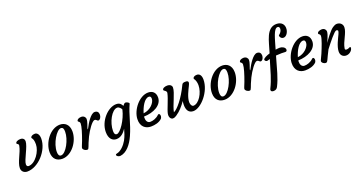

<svg xmlns="http://www.w3.org/2000/svg" viewBox="-46 -1761 5621 2969"><g transform="rotate(-20 2765.0 -277.0)"><path d="M29.8 -83C29.8 -30.8 68.8 4.9 124 4.9C306.2 4.9 498 -207 498 -401.4C498 -479.5 458.5 -505.4 431.6 -505.4C374 -505.4 349.6 -472.2 361.3 -457.5C380.4 -435.1 390.1 -408.2 390.1 -346.2C390.1 -234.4 283.2 -68.4 169.4 -68.4C149.4 -68.4 137.7 -85 137.7 -106.4C137.7 -178.7 256.8 -359.4 256.8 -447.3C256.8 -476.1 236.3 -505.4 190.9 -505.4C152.3 -505.4 110.8 -489.3 110.8 -462.9C110.8 -443.8 147.5 -451.7 140.1 -412.1C121.1 -306.6 29.8 -181.2 29.8 -83Z M546.4 -154.3C547.9 -43.9 612.8 4.9 700.2 4.9C857.4 4.9 991.7 -182.1 989.3 -344.2C987.8 -456.5 919.4 -505.4 840.3 -505.4C680.7 -505.4 543.9 -317.4 546.4 -154.3ZM652.8 -122.6C651.4 -263.7 766.1 -449.2 836.4 -449.2C874.5 -449.2 880.9 -416.5 881.3 -375C882.8 -249.5 779.8 -51.3 697.8 -51.3C665 -51.3 653.8 -79.1 652.8 -122.6Z M1040 -45.9C1040.5 -22 1073.2 4.9 1110.4 4.9C1139.6 4.9 1133.8 -38.6 1203.1 -179.2C1249.5 -272.9 1331.5 -389.2 1369.1 -389.2C1398.9 -389.2 1406.2 -361.3 1423.3 -361.3C1456.5 -361.3 1477.5 -408.2 1476.6 -441.4C1475.6 -480 1455.6 -505.4 1413.1 -505.4C1345.7 -505.4 1266.6 -368.7 1235.4 -307.6C1233.9 -302.2 1226.6 -292 1221.2 -287.6C1220.2 -292.5 1221.7 -298.8 1223.1 -306.6C1230.5 -335.9 1262.2 -402.8 1260.3 -447.3C1260.3 -476.6 1233.4 -505.4 1192.9 -505.4C1156.7 -505.4 1119.6 -489.3 1119.6 -462.9C1120.6 -443.8 1148.4 -452.1 1150.4 -412.1C1150.9 -365.7 1117.2 -256.3 1078.6 -152.3C1058.1 -97.2 1038.1 -58.1 1040 -45.9Z M1589.4 4.9C1667.5 4.9 1717.8 -52.2 1753.9 -106.4C1741.7 -61 1722.2 7.3 1689 66.9C1650.9 134.3 1584.5 205.1 1516.6 216.3C1470.7 224.1 1511.7 274.4 1559.1 268.6C1662.1 255.9 1744.6 154.8 1799.8 30.8C1878.9 -146.5 1895 -285.2 1966.3 -440.4C1975.1 -459.5 1926.8 -479.5 1911.6 -479.5C1890.1 -479.5 1879.4 -458 1864.3 -441.4C1849.6 -472.2 1826.2 -505.4 1767.1 -505.4C1628.9 -505.4 1469.7 -334 1469.7 -153.8C1469.7 -41.5 1525.4 4.9 1589.4 4.9ZM1580.1 -132.8C1580.1 -270.5 1673.3 -449.2 1764.2 -449.2C1796.4 -449.2 1827.6 -409.7 1830.6 -394.5C1794.9 -237.8 1678.2 -65.9 1621.1 -65.9C1585.4 -65.9 1580.1 -98.6 1580.1 -132.8Z M1997.1 -176.3C1992.2 -49.3 2070.3 4.9 2157.7 4.9C2223.1 4.9 2295.9 -11.2 2340.8 -56.6C2373 -99.1 2345.7 -157.2 2316.9 -127.9C2273.9 -85 2213.9 -67.4 2171.4 -67.4C2124 -67.4 2104.5 -113.8 2106.4 -161.1C2106.4 -167.5 2107.4 -173.3 2108.4 -177.7C2265.1 -180.2 2412.1 -254.9 2413.1 -380.4C2414.1 -467.3 2359.4 -505.4 2292.5 -505.4C2144.5 -505.4 2002.9 -324.2 1997.1 -176.3ZM2118.7 -226.6C2147.9 -323.7 2207.5 -440.4 2281.7 -440.4C2307.6 -440.4 2315.4 -421.4 2315.4 -396C2314.9 -331.5 2233.9 -237.8 2118.7 -226.6Z M2517.1 2.9C2544.4 2.9 2563 -8.3 2583.5 -22C2648.4 -64.5 2707 -132.8 2752.4 -198.7C2748.5 -178.2 2746.6 -157.2 2746.6 -135.7C2746.6 -51.3 2779.3 4.9 2855.5 4.9C2982.9 4.9 3167.5 -204.6 3167.5 -401.4C3167.5 -483.4 3127.9 -505.4 3096.2 -505.4C3040 -505.4 3021.5 -472.2 3033.2 -457.5C3050.8 -435.5 3064.9 -393.6 3064.9 -346.2C3064.9 -220.7 2973.6 -73.2 2884.3 -73.2C2858.9 -73.2 2839.4 -105.5 2839.4 -147.9C2839.4 -228 2895 -332 2919.4 -382.3C2925.3 -395.5 2939.5 -420.9 2938.5 -439C2938 -451.7 2927.2 -464.4 2903.3 -465.3C2853 -467.3 2841.8 -456.5 2832 -436C2742.2 -244.6 2621.6 -101.1 2564.5 -82C2582 -186.5 2682.1 -360.8 2682.1 -447.3C2682.1 -476.1 2658.7 -505.4 2606.4 -505.4C2567.9 -505.4 2526.4 -489.3 2526.4 -462.9C2526.4 -443.8 2578.6 -436 2571.3 -396.5C2551.3 -299.8 2480 -159.7 2467.8 -90.3C2457 -26.4 2494.1 2.9 2517.1 2.9Z M3217.8 -154.3C3219.2 -43.9 3284.2 4.9 3371.6 4.9C3528.8 4.9 3663.1 -182.1 3660.6 -344.2C3659.2 -456.5 3590.8 -505.4 3511.7 -505.4C3352.1 -505.4 3215.3 -317.4 3217.8 -154.3ZM3324.2 -122.6C3322.8 -263.7 3437.5 -449.2 3507.8 -449.2C3545.9 -449.2 3552.2 -416.5 3552.7 -375C3554.2 -249.5 3451.2 -51.3 3369.1 -51.3C3336.4 -51.3 3325.2 -79.1 3324.2 -122.6Z M3711.4 -45.9C3711.9 -22 3744.6 4.9 3781.7 4.9C3811 4.9 3805.2 -38.6 3874.5 -179.2C3920.9 -272.9 4002.9 -389.2 4040.5 -389.2C4070.3 -389.2 4077.6 -361.3 4094.7 -361.3C4127.9 -361.3 4148.9 -408.2 4147.9 -441.4C4147 -480 4127 -505.4 4084.5 -505.4C4017.1 -505.4 3938 -368.7 3906.7 -307.6C3905.3 -302.2 3897.9 -292 3892.6 -287.6C3891.6 -292.5 3893.1 -298.8 3894.5 -306.6C3901.9 -335.9 3933.6 -402.8 3931.6 -447.3C3931.6 -476.6 3904.8 -505.4 3864.3 -505.4C3828.1 -505.4 3791 -489.3 3791 -462.9C3792 -443.8 3819.8 -452.1 3821.8 -412.1C3822.3 -365.7 3788.6 -256.3 3750 -152.3C3729.5 -97.2 3709.5 -58.1 3711.4 -45.9Z M4090.3 85C4085.9 93.3 4084 101.1 4084 107.4C4084 130.4 4105 137.2 4127 137.2C4162.6 137.2 4183.1 120.6 4195.8 95.7C4258.8 -25.4 4289.1 -161.1 4348.1 -366.2C4379.9 -369.1 4412.1 -370.6 4441.9 -370.6C4464.4 -370.6 4485.4 -368.2 4503.9 -368.2C4522.5 -368.2 4531.2 -380.9 4531.2 -397.9C4531.2 -434.6 4483.4 -460.4 4443.8 -460.4C4423.3 -460.4 4398.9 -457.5 4373.5 -453.6C4422.4 -618.7 4456.1 -772 4520 -772C4542.5 -772 4551.3 -756.3 4551.3 -731.9C4551.3 -704.6 4532.2 -673.8 4510.3 -656.2C4498.5 -648.9 4495.6 -645.5 4495.6 -637.7C4495.6 -617.7 4514.6 -585 4553.2 -585C4597.2 -585 4633.3 -636.7 4640.1 -690.9C4649.9 -771.5 4601.1 -823.2 4518.6 -823.2C4350.6 -823.2 4322.8 -608.9 4270 -444.3L4265.6 -430.7C4225.6 -419.9 4154.8 -391.6 4154.8 -365.2C4154.8 -352.1 4172.9 -335 4189 -335C4191.4 -335 4193.4 -335 4195.8 -335.9C4209.5 -340.8 4224.1 -345.2 4239.7 -348.6C4182.1 -159.7 4155.8 -45.9 4090.3 85Z M4535.2 -176.3C4530.3 -49.3 4608.4 4.9 4695.8 4.9C4761.2 4.9 4834 -11.2 4878.9 -56.6C4911.1 -99.1 4883.8 -157.2 4855 -127.9C4812 -85 4752 -67.4 4709.5 -67.4C4662.1 -67.4 4642.6 -113.8 4644.5 -161.1C4644.5 -167.5 4645.5 -173.3 4646.5 -177.7C4803.2 -180.2 4950.2 -254.9 4951.2 -380.4C4952.1 -467.3 4897.5 -505.4 4830.6 -505.4C4682.6 -505.4 4541 -324.2 4535.2 -176.3ZM4656.7 -226.6C4686 -323.7 4745.6 -440.4 4819.8 -440.4C4845.7 -440.4 4853.5 -421.4 4853.5 -396C4853 -331.5 4772 -237.8 4656.7 -226.6Z M4970.2 -45.9C4970.2 -22 4998.5 4.9 5035.6 4.9C5066.4 4.9 5067.9 -36.1 5143.6 -179.2C5215.3 -272.9 5325.2 -413.1 5356.4 -413.1C5370.1 -413.1 5383.3 -407.2 5383.3 -394C5383.3 -384.8 5377 -364.7 5368.2 -345.7C5345.2 -294.9 5279.3 -176.3 5279.3 -89.8C5279.3 -22.5 5326.2 4.9 5369.6 4.9C5420.9 4.9 5456.1 -30.3 5466.8 -49.3C5478.5 -69.8 5483.9 -98.1 5467.3 -98.1C5454.6 -98.1 5440.4 -80.6 5408.2 -80.6C5391.6 -80.6 5381.8 -86.4 5381.8 -97.2C5381.8 -100.6 5382.3 -104 5382.8 -108.4C5399.4 -215.3 5491.2 -326.2 5491.2 -417.5C5491.2 -469.7 5450.7 -505.4 5397.5 -505.4C5376 -505.4 5351.6 -494.6 5328.1 -478.5C5272 -440.9 5184.6 -315.4 5159.7 -280.3C5152.3 -269.5 5216.8 -390.1 5216.8 -447.3C5216.8 -476.6 5191.4 -505.4 5150.9 -505.4C5114.7 -505.4 5075.7 -489.3 5075.7 -462.9C5075.7 -443.8 5105 -452.1 5105 -412.1C5105 -370.6 5056.6 -244.6 5017.1 -152.3C4993.7 -97.7 4970.2 -58.1 4970.2 -45.9Z"/></g></svg>

Font: Courgette
Style: Regular
Weight: 400
Designer: Karolina Lach
Foundry: Karolina Lach
Version: Version 1.002